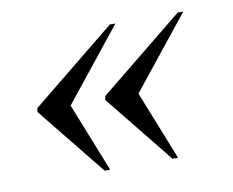

<svg xmlns="http://www.w3.org/2000/svg" viewBox="-52 -525 619 510"><g transform="rotate(-10 257.0 -270.0)"><path d="M375 -80H390L316 -266L471 -460H456L228 -275L226 -265ZM192 -80H207L133 -266L288 -460H273L45 -275L43 -265Z"/></g></svg>

Font: Noto Serif Display
Style: Italic
Weight: 400
Italic angle: -12°
Designer: Monotype Design Team
Foundry: Monotype Imaging Inc.
Version: Version 2.009